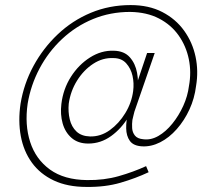

<svg xmlns="http://www.w3.org/2000/svg" viewBox="-20 -729 798 757"><path d="M251 -320Q258 -370 284 -411.5Q310 -453 347.5 -477.5Q385 -502 427 -500Q459 -500 477.5 -479.5Q496 -459 502.5 -430Q509 -401 505 -370Q499 -324 474 -283Q449 -242 413 -216Q377 -190 335 -191Q301 -192 281.5 -210.5Q262 -229 255 -258.5Q248 -288 251 -320ZM222 -319Q217 -278 227 -242.5Q237 -207 262.5 -185Q288 -163 328 -163Q377 -163 418 -192.5Q459 -222 487 -269Q515 -316 522 -368Q527 -405 520.5 -441.5Q514 -478 492 -503Q470 -528 429 -529Q380 -531 335 -502.5Q290 -474 259.5 -426Q229 -378 222 -319ZM61 -320Q51 -252 62 -192.5Q73 -133 105.5 -88Q138 -43 192 -17.5Q246 8 321 8Q395 9 455 -8.5Q515 -26 566 -50L556 -74Q506 -51 448 -34.5Q390 -18 323 -19Q233 -20 177 -60.5Q121 -101 99 -169Q77 -237 89 -320Q101 -393 136 -459Q171 -525 225 -575.5Q279 -626 347 -654Q415 -682 493 -682Q559 -681 607 -656Q655 -631 684.5 -589Q714 -547 724.5 -495.5Q735 -444 725 -390Q720 -350 702.5 -311.5Q685 -273 659.5 -241.5Q634 -210 604.5 -193Q575 -176 545 -180Q522 -182 512 -194.5Q502 -207 501 -224Q500 -241 502 -256Q504 -264 506 -273Q508 -282 510 -289L590 -520H560L481 -285L485 -284Q477 -253 477.5 -223Q478 -193 492 -173.5Q506 -154 540 -152Q576 -150 611.5 -168Q647 -186 677 -220Q707 -254 727 -297.5Q747 -341 753 -390Q763 -449 751 -505.5Q739 -562 706 -608Q673 -654 620 -681.5Q567 -709 495 -709Q411 -709 338 -678.5Q265 -648 207.5 -593.5Q150 -539 112 -469Q74 -399 61 -320Z"/></svg>

Font: Jost ExtraLight
Style: Italic
Weight: 250
Italic angle: -5°
Version: Version 3.710